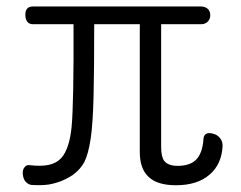

<svg xmlns="http://www.w3.org/2000/svg" viewBox="-20 -542 728 580"><path d="M586.9 -522.5H80.1Q55.7 -522.5 56.6 -496.1Q57.6 -468.8 80.1 -468.8H202.1Q203.1 -232.4 196.3 -158.2Q189.5 -91.8 165 -64.5Q150.4 -48.8 127 -43.9Q104.5 -39.1 70.3 -43Q59.6 -44.9 53.7 -36.1Q47.9 -29.3 48.8 -16.6Q49.8 -3.9 55.7 4.9Q63.5 14.6 74.2 16.6Q103.5 18.6 126 15.6Q167 8.8 200.2 -13.7Q222.7 -30.3 234.4 -51.8Q247.1 -77.1 253.9 -123Q260.7 -168.9 262.7 -253.9Q264.6 -327.1 264.6 -468.8H402.3V-83Q402.3 -32.2 428.7 -7.8Q455.1 17.6 511.7 17.6Q576.2 17.6 613.3 -14.6Q649.4 -45.9 652.3 -99.6Q653.3 -114.3 644.5 -125Q636.7 -134.8 625 -137.7Q613.3 -141.6 604.5 -138.7Q595.7 -134.8 594.7 -123Q591.8 -77.1 570.3 -57.6Q551.8 -41 516.6 -41Q487.3 -41 475.6 -56.6Q466.8 -69.3 466.8 -97.7V-468.8H586.9Q600.6 -468.8 608.4 -477.5Q615.2 -485.4 615.2 -496.1Q615.2 -506.8 608.4 -514.6Q599.6 -522.5 586.9 -522.5Z"/></svg>

Font: Gulim
Style: Regular
Weight: 400
Version: Version 2.21